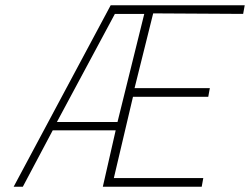

<svg xmlns="http://www.w3.org/2000/svg" viewBox="-20 -712 953 732"><path d="M530 -659 428 -247H197L418 -659ZM749 0 755 -33H414L487 -343H774L780 -376H493L564 -661L907 -659L913 -692H402L32 0H67L181 -215H421L372 0Z"/></svg>

Font: RazerF5 Thin
Style: Italic
Weight: 250
Foundry: Razer Inc.
Version: Version 2